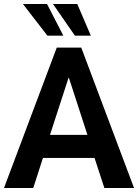

<svg xmlns="http://www.w3.org/2000/svg" viewBox="-24 -944 693 964"><path d="M-4 0 261 -705H384L649 0H500L436 -196L489 -151H153L206 -196L143 0ZM320 -553 216 -233 200 -267H442L426 -233L322 -553ZM352 -765 242 -924H364L432 -765ZM214 -765 91 -924H212L294 -765Z"/></svg>

Font: Nunito Sans 10pt Condensed ExtraBold
Style: Regular
Weight: 800
Width: 3
Designer: Vernon Adams
Foundry: Vernon Adams
Version: Version 3.101;gftools[0.9.27]